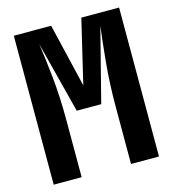

<svg xmlns="http://www.w3.org/2000/svg" viewBox="-109 -820 817 909"><g transform="rotate(-15 300.0 -365.0)"><path d="M42 0V-730H225L299 -418L373 -730H558V0H421V-280Q421 -390 430.5 -491.5Q440 -593 450 -670L358 -310H238L148 -661Q158 -596 168.5 -495.5Q179 -395 179 -280V0Z"/></g></svg>

Font: JetBrains Mono NL ExtraBold
Style: Regular
Weight: 800
Designer: Philipp Nurullin, Konstantin Bulenkov
Foundry: JetBrains
Version: Version 2.304; ttfautohint (v1.8.4.7-5d5b)